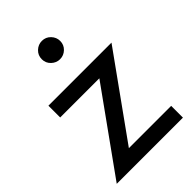

<svg xmlns="http://www.w3.org/2000/svg" viewBox="-187 -685 761 761"><g transform="rotate(-45 193.0 -305.0)"><path d="M376 0H5L252 -344.5H32.5V-410.5H386L139 -66H376ZM195.5 -508Q175 -508 159.5 -522.8Q144 -537.5 144 -559Q144 -581 159.5 -595.8Q175 -610.5 195.5 -610.5Q217.5 -610.5 232.2 -595Q247 -579.5 247 -559Q247 -537.5 231.8 -522.8Q216.5 -508 195.5 -508Z"/></g></svg>

Font: Lucymar Sans
Style: Regular
Weight: 400
Foundry: The League of Moveable Type (original font) / Main changes by Cristiano Sobral with portions from Mirco Monsees
Version: Version 2.001;August 30, 2020;FontCreator 13.0.0.2681 64-bit